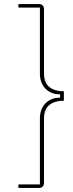

<svg xmlns="http://www.w3.org/2000/svg" viewBox="-20 -780 357 938"><path d="M70 121H175V-201Q175 -248 202.5 -275.5Q230 -303 274 -303V-319Q230 -319 202.5 -346.5Q175 -374 175 -421V-743H70V-760H170Q195 -760 195 -734V-421Q195 -376 221 -355Q247 -334 292 -334V-288Q247 -288 221 -267Q195 -246 195 -201V112Q195 138 170 138H70Z"/></svg>

Font: IBM Plex Serif Thin
Style: Regular
Weight: 100
Designer: Mike Abbink, Paul van der Laan, Pieter van Rosmalen
Foundry: Bold Monday
Version: Version 3.001